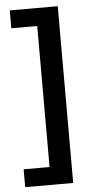

<svg xmlns="http://www.w3.org/2000/svg" viewBox="-60 -788 507 978"><g transform="rotate(-5 193.0 -299.0)"><path d="M273.8 -751.1H28.4V-659.8H160.9V61.4H28.4V152.7H273.8Z"/></g></svg>

Font: Magic Ui Pro Semi Bold
Style: Regular
Weight: 600
Designer: Stefan Endress, Andreas Faust
Version: Version 1.000;FEAKit 1.0